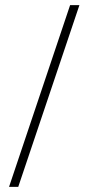

<svg xmlns="http://www.w3.org/2000/svg" viewBox="-20 -666 357 745"><path d="M288.1 -646 50.8 59.1H15.1L252 -646Z"/></svg>

Font: Linux Libertine Display
Style: Regular
Weight: 400
Designer: Philipp H. Poll
Foundry: Philipp H. Poll
Version: Version 5.0.9